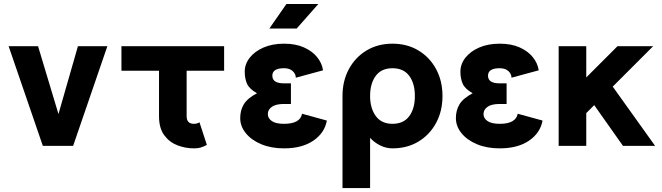

<svg xmlns="http://www.w3.org/2000/svg" viewBox="-20 -743 3372 978"><path d="M277.8 -162.1 377 -507.8H526.9L352.5 0H198.2L23.9 -507.8H173.8Z M996.1 -120.1 1033.7 -4.9Q1024.9 0 1008.5 6.3Q992.2 12.7 967.8 12.7Q924.3 12.7 883.5 -2.9Q842.8 -18.6 816.4 -54.4Q790 -90.3 790 -150.9V-382.8H598.6V-507.8H1121.6V-382.8H930.7V-150.9Q930.7 -112.3 967.8 -112.3Q984.4 -112.3 996.1 -120.1Z M1426.8 -318.4H1461.9V-213.4H1426.8Q1384.8 -213.4 1364.5 -198.7Q1344.2 -184.1 1344.2 -162.1Q1344.2 -140.6 1364.5 -126.5Q1384.8 -112.3 1426.8 -112.3Q1508.8 -112.3 1518.6 -163.6L1645 -128.9Q1633.3 -65.4 1575.9 -26.4Q1518.6 12.7 1426.8 12.7Q1361.3 12.7 1311 -8.3Q1260.7 -29.3 1232.2 -64.5Q1203.6 -99.6 1203.6 -141.6Q1203.6 -181.2 1221.9 -211.7Q1240.2 -242.2 1289.1 -268.1Q1250.5 -289.6 1238.5 -315.9Q1226.6 -342.3 1226.6 -377.9Q1226.6 -416.5 1252 -449Q1277.3 -481.4 1322.5 -501Q1367.7 -520.5 1426.8 -520.5Q1485.4 -520.5 1527.8 -501.7Q1570.3 -482.9 1595.2 -452.1Q1620.1 -421.4 1625.5 -384.8L1486.8 -347.2Q1486.8 -366.2 1470.9 -380.9Q1455.1 -395.5 1426.8 -395.5Q1367.2 -395.5 1367.2 -357.4Q1367.2 -318.4 1426.8 -318.4ZM1491.2 -597.7H1352.1L1439 -722.7H1601.6Z M1724.6 -253.9Q1724.6 -331.1 1757.3 -391.4Q1790 -451.7 1847.4 -486.1Q1904.8 -520.5 1979 -520.5Q2053.7 -520.5 2111.1 -486.1Q2168.5 -451.7 2201.2 -391.4Q2233.9 -331.1 2233.9 -253.9Q2233.9 -176.8 2201.2 -116.5Q2168.5 -56.2 2111.1 -21.7Q2053.7 12.7 1979 12.7Q1945.8 12.7 1915.3 -2.9Q1884.8 -18.6 1865.2 -41V214.8H1724.6ZM1865.2 -253.9Q1865.2 -191.9 1894 -152.1Q1922.9 -112.3 1979 -112.3Q2035.6 -112.3 2064.5 -151.1Q2093.3 -189.9 2093.3 -253.9Q2093.3 -317.9 2064.5 -356.7Q2035.6 -395.5 1979 -395.5Q1922.9 -395.5 1894 -356.7Q1865.2 -317.9 1865.2 -253.9Z M2525.4 -318.4H2560.5V-213.4H2525.4Q2483.4 -213.4 2463.1 -198.7Q2442.9 -184.1 2442.9 -162.1Q2442.9 -140.6 2463.1 -126.5Q2483.4 -112.3 2525.4 -112.3Q2607.4 -112.3 2617.2 -163.6L2743.7 -128.9Q2731.9 -65.4 2674.6 -26.4Q2617.2 12.7 2525.4 12.7Q2460 12.7 2409.7 -8.3Q2359.4 -29.3 2330.8 -64.5Q2302.2 -99.6 2302.2 -141.6Q2302.2 -181.2 2320.6 -211.7Q2338.9 -242.2 2387.7 -268.1Q2349.1 -289.6 2337.2 -315.9Q2325.2 -342.3 2325.2 -377.9Q2325.2 -416.5 2350.6 -449Q2376 -481.4 2421.1 -501Q2466.3 -520.5 2525.4 -520.5Q2584 -520.5 2626.5 -501.7Q2668.9 -482.9 2693.8 -452.1Q2718.8 -421.4 2724.1 -384.8L2585.4 -347.2Q2585.4 -366.2 2569.6 -380.9Q2553.7 -395.5 2525.4 -395.5Q2465.8 -395.5 2465.8 -357.4Q2465.8 -318.4 2525.4 -318.4Z M2966.3 -167V0H2825.7V-507.8H2966.3V-348.6L3125.5 -507.8H3307.1L3101.1 -301.8L3316.9 0H3153.3L3006.8 -207.5Z"/></svg>

Font: Giphurs
Style: Bold
Weight: 700
Version: Version 0.920; ttfautohint (v1.8.4.7-5d5b)